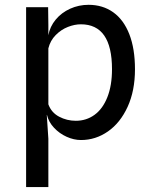

<svg xmlns="http://www.w3.org/2000/svg" viewBox="-20 -576 640 798"><path d="M541 -288Q541 -199 510.5 -132.2Q480 -65.5 428.8 -29.8Q377.5 6 316.5 6Q287 6 257 -7.5Q227 -21 204.5 -45Q182 -69 175 -99L174.5 -97L181 0.5V201.5H88.5V-546H180L181 -472V-429.5Q187.5 -465.5 211.5 -494.5Q235.5 -523.5 271.5 -539.8Q307.5 -556 348 -556Q407 -556 450.5 -525Q494 -494 517.5 -433.8Q541 -373.5 541 -288ZM445.5 -288.5Q445.5 -475 316 -475Q290 -475 262 -464Q234 -453 211.5 -430.2Q189 -407.5 181 -375V-142.5Q193.5 -108 225.8 -91Q258 -74 295 -74Q339 -74 373 -98.8Q407 -123.5 426.2 -172Q445.5 -220.5 445.5 -288.5Z"/></svg>

Font: SplineSansMono30
Style: Regular
Weight: 400
Designer: Eben Sorkin, Mirko Velimirovic
Foundry: Sorkin Type
Version: Version 1.000